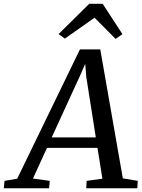

<svg xmlns="http://www.w3.org/2000/svg" viewBox="-86 -1014 766 1034"><path d="M-65.5 0 -61.5 -40 6.5 -51.5 344.5 -748H454L575.5 -53.5L656 -40L653.5 0H378.5L380.5 -40L465.5 -51.5L439 -217.5H167L91.5 -52.5L182 -40L178.5 0ZM192.5 -274H430L378.5 -601L373 -670L345 -606.5ZM229.5 -830.5 394.5 -993.5H467L573.5 -830L536.5 -804.5Q508.5 -833 480 -861.5Q451.5 -890 423 -918.5Q382.5 -890 342.8 -862Q303 -834 263 -806Z"/></svg>

Font: Merriweather Light 18pt
Style: Italic
Weight: 400
Italic angle: -7.8°
Version: Version 2.101